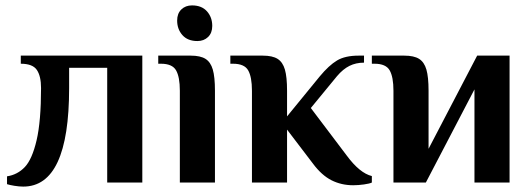

<svg xmlns="http://www.w3.org/2000/svg" viewBox="-20 -676 1967 711"><path d="M6 6V-23Q45 -29 72 -57.5Q99 -86 115.5 -156.5Q132 -227 132 -350Q132 -394 116.5 -417Q101 -440 57 -440V-470H507V0H377V-425H236V-350Q236 15 66 15Q51 15 33 12Q15 9 6 6Z M636 -600Q636 -626 651.5 -641Q667 -656 691 -656Q727 -656 746.5 -634Q766 -612 766 -580Q766 -554 750.5 -539Q735 -524 711 -524Q675 -524 655.5 -546Q636 -568 636 -600ZM646 -340Q646 -391 632 -415.5Q618 -440 576 -440H566V-470H686Q722 -470 741 -458Q760 -446 768 -418.5Q776 -391 776 -340V0H646Z M1139 -70 1043 -196V0H913V-340Q913 -391 899 -415.5Q885 -440 843 -440H833V-470H953Q989 -470 1008 -458Q1027 -446 1035 -418.5Q1043 -391 1043 -340V-245L1164 -393Q1198 -434 1228 -452Q1258 -470 1308 -470H1328V-444Q1298 -444 1274 -432Q1250 -420 1228 -394L1131 -276L1264 -100Q1312 -35 1357 -24V0Q1349 4 1328 7Q1307 10 1288 10Q1244 10 1207.5 -8.5Q1171 -27 1139 -70Z M1437 -340Q1437 -391 1423 -415.5Q1409 -440 1367 -440H1357V-470H1477Q1513 -470 1532 -458Q1551 -446 1559 -418.5Q1567 -391 1567 -340V-125L1747 -470H1867V0H1737V-345L1557 0H1437Z"/></svg>

Font: Philosopher
Style: Bold
Weight: 700
Designer: Jovanny Lemonad
Foundry: Jovanny Lemonad
Version: Version 2.000